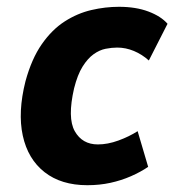

<svg xmlns="http://www.w3.org/2000/svg" viewBox="-20 -534 513 565"><path d="M237 11Q160 11 111 -27.5Q62 -66 47 -135Q32 -204 55 -295Q73 -361 103 -404Q133 -447 170.5 -471Q208 -495 249 -504.5Q290 -514 330 -514Q380 -514 417 -500Q454 -486 473 -464L418 -356Q398 -374 374 -384Q350 -394 325 -394Q309 -394 291 -390.5Q273 -387 255.5 -374.5Q238 -362 223 -338Q208 -314 198 -274Q178 -187 200 -148Q222 -109 268 -109Q297 -109 328.5 -120.5Q360 -132 385 -148L416 -43Q394 -28 365.5 -15.5Q337 -3 305 4Q273 11 237 11Z"/></svg>

Font: Nunito Sans 7pt Condensed ExtraBold
Style: Italic
Weight: 800
Width: 3
Italic angle: -9°
Designer: Vernon Adams
Foundry: Vernon Adams
Version: Version 3.101;gftools[0.9.27]